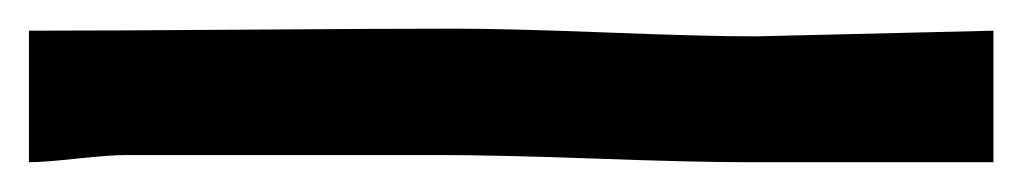

<svg xmlns="http://www.w3.org/2000/svg" viewBox="-37 57 703 132"><path d="M475.1 168.5Q440.4 168.5 371.1 166Q301.8 163.6 267.1 163.6H49.8Q38.6 163.6 16.1 166Q-6.3 168.5 -17.1 168.5V78.1Q31.7 78.1 129.4 77.4Q227.1 76.7 275.9 76.7Q310.5 76.7 379.2 79.3Q447.8 82 482.4 82L646 78.1V168.5Z"/></svg>

Font: Candra Sangkala
Style: Regular
Weight: 400
Designer: R.S. Wihananto
Foundry: R.S. Wihananto
Version: Version 2.0.1